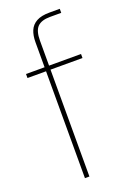

<svg xmlns="http://www.w3.org/2000/svg" viewBox="-138 -756 550 807"><g transform="rotate(-20 137.0 -352.5)"><path d="M96 0V-608Q96 -638 105 -659.5Q114 -681 135.5 -693Q157 -705 194 -705H240V-687H190Q151 -687 133.5 -669Q116 -651 116 -608V0ZM13 -478V-496H259V-478Z"/></g></svg>

Font: DM Sans 36pt Thin
Style: Regular
Weight: 250
Designer: Colophon Foundry, Jonny Pinhorn
Foundry: Colophon Foundry
Version: Version 4.004;gftools[0.9.30]